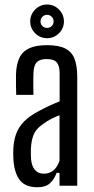

<svg xmlns="http://www.w3.org/2000/svg" viewBox="-20 -802 404 829"><path d="M142 6.5Q91 6.5 67 -22.5Q43 -51.5 38 -110.5Q37.5 -123 37.2 -136Q37 -149 37.5 -160.5Q39.5 -196.5 50 -224.8Q60.5 -253 83 -276.5Q105.5 -300 145 -321Q167 -333 190.2 -344Q213.5 -355 237.5 -364.5V-485.5Q237.5 -517.5 225.2 -532.2Q213 -547 181 -547Q153 -547 139.5 -534.2Q126 -521.5 124.5 -487.5Q124 -476.5 123.8 -459.2Q123.5 -442 123.8 -424Q124 -406 124.5 -392.5H50Q49.5 -410 49 -435.2Q48.5 -460.5 49 -480.5Q50.5 -525 64.2 -553Q78 -581 107 -594Q136 -607 183.5 -607Q232.5 -607 261 -593Q289.5 -579 301.5 -548.8Q313.5 -518.5 313.5 -470V0H237V-55.5H224.5Q213 -25.5 194.2 -9.5Q175.5 6.5 142 6.5ZM169 -52Q193.5 -52 210.5 -66.2Q227.5 -80.5 237 -107.5V-304.5Q220 -298 201.8 -289Q183.5 -280 162.5 -264Q134 -244 124.5 -218.8Q115 -193.5 113.5 -160.5Q113 -151.5 113.2 -139.8Q113.5 -128 114 -116Q116.5 -85 130.8 -68.5Q145 -52 169 -52ZM183 -637Q153.5 -637 132 -658.2Q110.5 -679.5 110.5 -709.5Q110.5 -739.5 132 -761Q153.5 -782.5 183 -782.5Q213 -782.5 234.5 -761Q256 -739.5 256 -709.5Q256 -679.5 234.5 -658.2Q213 -637 183 -637ZM183 -681.5Q195 -681.5 203.2 -689.5Q211.5 -697.5 211.5 -709.5Q211.5 -721.5 203.2 -729.8Q195 -738 183 -738Q171.5 -738 163.2 -729.8Q155 -721.5 155 -709.5Q155 -697.5 163.2 -689.5Q171.5 -681.5 183 -681.5Z"/></svg>

Font: Big Shoulders Display Thin Medium
Style: Regular
Weight: 500
Version: Version 2.002